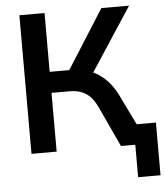

<svg xmlns="http://www.w3.org/2000/svg" viewBox="-58 -756 835 973"><g transform="rotate(-5 359.5 -270.0)"><path d="M605 165V0H552V-103H719V165ZM77 0V-705H205V-406H319L294 -389L494 -705H635L412 -364L362 -401Q405 -395 439 -376Q473 -357 500.5 -326Q528 -295 549 -251L671 0H532L438 -203Q414 -255 380.5 -277Q347 -299 297 -299H205V0Z"/></g></svg>

Font: Nunito Sans 12pt ExtraLight
Style: Regular
Weight: 200
Designer: Vernon Adams
Foundry: Vernon Adams
Version: Version 3.101;gftools[0.9.27]